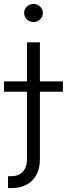

<svg xmlns="http://www.w3.org/2000/svg" viewBox="-58 -755 340 979"><path d="M79.6 -539.1H145.5V57.1Q145.5 102.5 128.2 135.5Q110.8 168.5 78.4 186.3Q45.9 204.1 0.5 204.1H-17.1V143.6H-1.5Q36.6 143.6 58.1 120.8Q79.6 98.1 79.6 55.7ZM-37.6 -287.1V-339.8H262.7V-287.1ZM112.8 -642.6Q93.3 -642.6 79.1 -656.2Q64.9 -669.9 64.9 -689Q64.9 -708 79.1 -721.4Q93.3 -734.9 112.8 -734.9Q132.3 -734.9 146.5 -721.4Q160.6 -708 160.6 -689Q160.6 -669.9 146.5 -656.2Q132.3 -642.6 112.8 -642.6Z"/></svg>

Font: Inter 18pt Light
Style: Regular
Weight: 300
Designer: Rasmus Andersson
Foundry: rsms
Version: Version 4.001;git-66647c0bb